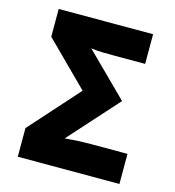

<svg xmlns="http://www.w3.org/2000/svg" viewBox="-107 -804 813 894"><g transform="rotate(15 300.0 -357.0)"><path d="M60 0V-138L272 -375L66 -580V-714H521V-571H373Q344 -571 316.5 -571.5Q289 -572 260 -576L462 -376L249 -139Q282 -142 312.5 -143.5Q343 -145 378 -145H550V0Z"/></g></svg>

Font: Noto Sans Mono Black
Style: Regular
Weight: 900
Designer: Monotype Design Team
Foundry: Monotype Imaging Inc.
Version: Version 2.014